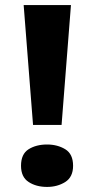

<svg xmlns="http://www.w3.org/2000/svg" viewBox="-20 -717 365 749"><path d="M256.8 -697.3 220.2 -229.5H108.9L72.3 -697.3ZM62 -70.3Q62 -116.2 91.6 -134.8Q121.1 -153.3 163.6 -153.3Q204.1 -153.3 234.6 -134.8Q265.1 -116.2 265.1 -70.3Q265.1 -26.4 234.6 -7.1Q204.1 12.2 163.6 12.2Q121.1 12.2 91.6 -7.1Q62 -26.4 62 -70.3Z"/></svg>

Font: Lunasima
Style: Bold
Weight: 700
Designer: The DocRepair Project, Monotype Design Team
Foundry: Google
Version: Version 2.009